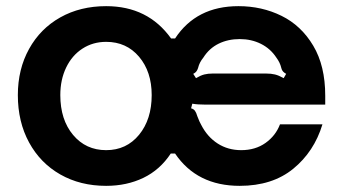

<svg xmlns="http://www.w3.org/2000/svg" viewBox="-20 -593 1115 624"><path d="M38 -284Q38 -368 74.5 -434Q111 -500 176 -536.5Q241 -573 325 -573Q461 -573 536 -468H549Q618 -573 755 -573Q831 -573 895 -541.5Q959 -510 998 -444.5Q1037 -379 1037 -282V-253H681Q675 -253 648 -253Q621 -253 605 -256L601 -241Q609 -239 613.5 -233Q618 -227 621 -216Q629 -195 634 -187Q654 -148 687.5 -126.5Q721 -105 764 -105Q810 -105 843 -128.5Q876 -152 890 -189H1028Q1001 -100 933 -44.5Q865 11 759 11Q620 11 549 -94H535Q500 -41 446 -15Q392 11 325 11Q241 11 176 -26Q111 -63 74.5 -130Q38 -197 38 -284ZM617 -339Q632 -348 644 -351Q656 -354 671 -354H845Q861 -354 873.5 -351Q886 -348 902 -339L910 -353Q903 -357 900 -360.5Q897 -364 895.5 -368Q894 -372 894 -373Q890 -390 878 -406Q859 -435 828 -450.5Q797 -466 759 -466Q721 -466 690.5 -451Q660 -436 641 -406Q628 -390 624 -373Q624 -372 622 -367.5Q620 -363 617 -359.5Q614 -356 608 -353ZM473 -284Q473 -360 432 -408.5Q391 -457 325 -457Q282 -457 248 -435Q214 -413 195 -373.5Q176 -334 176 -284Q176 -204 217.5 -154.5Q259 -105 325 -105Q391 -105 432 -155Q473 -205 473 -284Z"/></svg>

Font: Open Sauce Sans
Style: Bold
Weight: 700
Designer: Alfredo Marco Pradil
Foundry: Creative Sauce Fz LLC
Version: Version 1.477